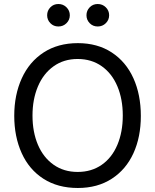

<svg xmlns="http://www.w3.org/2000/svg" viewBox="-20 -930 775 957"><path d="M51 -353Q51 -457 88.5 -539.5Q126 -622 197.5 -668.5Q269 -715 368 -715Q466 -715 537 -668.5Q608 -622 645 -540Q682 -458 682 -352Q682 -247 645 -166Q608 -85 537 -39Q466 7 368 7Q268 7 196.5 -39Q125 -85 88 -167Q51 -249 51 -353ZM592 -354Q592 -436 565 -500Q538 -564 487 -600Q436 -636 367 -636Q298 -636 247 -599.5Q196 -563 169 -499Q142 -435 142 -354Q142 -272 169 -208.5Q196 -145 247 -109Q298 -73 367 -73Q436 -73 487 -108.5Q538 -144 565 -208Q592 -272 592 -354ZM411 -854Q411 -877 427 -893.5Q443 -910 467 -910Q491 -910 507.5 -893.5Q524 -877 524 -854Q524 -831 507.5 -814.5Q491 -798 467 -798Q443 -798 427 -814.5Q411 -831 411 -854ZM215 -854Q215 -877 231 -893.5Q247 -910 271 -910Q295 -910 311.5 -893.5Q328 -877 328 -854Q328 -831 311.5 -814.5Q295 -798 271 -798Q247 -798 231 -814.5Q215 -831 215 -854Z"/></svg>

Font: Be Vietnam
Style: Regular
Weight: 400
Designer: Gabriel Lam
Foundry: TypeRant
Version: Version 4.000